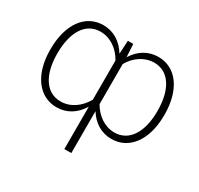

<svg xmlns="http://www.w3.org/2000/svg" viewBox="-158 -748 1187 1145"><g transform="rotate(30 435.0 -175.5)"><path d="M411.9 203.1H459.9V-85.2C498.2 -24.1 555 11 623.9 11C746.1 11 827.1 -99.4 827.1 -268.1V-272.7C827.1 -444.2 746.4 -553.6 624.6 -553.6C554.7 -553.6 497.5 -518.1 459.5 -456.7L454.5 -545.5H417.3L412.3 -453.5C373.9 -516.7 316.4 -553.6 245.4 -553.6C123.2 -553.6 42.6 -444.2 42.6 -272.7V-268.1C42.6 -99.4 123.9 11 246.1 11C316.4 11 373.9 -25.6 411.9 -88.8ZM90.6 -272.7C90.6 -415.5 147.4 -511.4 250 -511.4C318.2 -511.4 378.2 -468.4 411.9 -406.6V-136.7C376.8 -74.2 318.5 -31.2 249.6 -31.2C148.1 -31.2 90.6 -126.1 90.6 -268.1ZM779.5 -268.1C779.5 -126.1 721.6 -31.2 620 -31.2C552.2 -31.2 495.4 -72.8 459.9 -133.5V-410.2C493.6 -469.8 552.6 -511.4 619.7 -511.4C722.3 -511.4 779.5 -415.5 779.5 -272.7Z"/></g></svg>

Font: Karasuma Gothic
Style: Thin
Weight: 200
Designer: Rasmus Andersson / Ryoko Ishizuka
Foundry: rsms
Version: Version 1.00